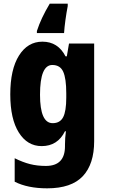

<svg xmlns="http://www.w3.org/2000/svg" viewBox="-20 -786 613 1046"><path d="M265 -432Q308 -432 324.5 -395Q341 -358 341 -278V-254Q341 -180 324 -147.5Q307 -115 267 -115Q198 -115 198 -270Q198 -432 265 -432ZM211 -559Q131 -559 83.5 -483.5Q36 -408 36 -272Q36 -138 82.5 -64Q129 10 207 10Q294 10 334 -71H339Q334 -34 334 2V11Q334 118 230 118Q183 118 143.5 108Q104 98 60 76V204Q131 240 237 240Q369 240 431 174Q493 108 493 -17V-549H356L344 -479H337Q296 -559 211 -559ZM349 -766H251Q203 -686 181 -617V-606H329Q331 -637 336.5 -677Q342 -717 349 -753Z"/></svg>

Font: Noto Sans Display SemiCondensed Extra
Style: Regular
Weight: 800
Width: 4
Designer: Monotype Design Team
Foundry: Monotype Imaging Inc.
Version: Version 1.900